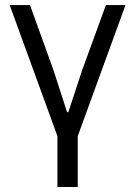

<svg xmlns="http://www.w3.org/2000/svg" viewBox="-20 -536 532 756"><path d="M206.1 0V200.2H286.1V0L474.1 -516.1H397L303.2 -258.8L249 -94.2H244.1L190.9 -258.8L98.1 -516.1H18.1Z"/></svg>

Font: Plexus Sans
Style: Regular
Weight: 400
Version: Version 2.001;PS 002.001;hotconv 1.0.70;makeotf.lib2.5.58329